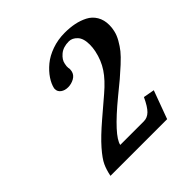

<svg xmlns="http://www.w3.org/2000/svg" viewBox="-157 -707 834 834"><g transform="rotate(-45 259.5 -290.0)"><path d="M154.8 -441.9Q159.7 -464.4 175.5 -488Q191.4 -511.7 216.6 -532.7Q241.7 -553.7 278.8 -566.9Q315.9 -580.1 357.9 -580.1Q389.6 -580.1 416.5 -574.7Q443.4 -569.3 467.3 -557.1Q491.2 -544.9 505.1 -521.7Q519 -498.5 519 -466.8Q519 -449.2 515.1 -433.1Q510.7 -412.6 498.3 -390.9Q485.8 -369.1 472.2 -352.1Q458.5 -335 431.2 -309.8Q403.8 -284.7 384.8 -268.6L327.1 -221.2Q192.9 -110.8 184.1 -64.9H329.1Q350.6 -64.9 367.7 -81.5Q384.8 -98.1 403.8 -139.2L455.1 -129.9L407.2 0H59.1Q65.4 -31.7 76.2 -54.9Q86.9 -78.1 118.4 -114.3Q149.9 -150.4 207 -199.2L291 -271Q337.4 -310.5 361.3 -346.7Q385.3 -382.8 395 -429.2Q398.9 -448.2 398.9 -466.8Q398.9 -504.9 381.8 -522.9Q364.7 -541 344.2 -541Q309.1 -541 287.8 -522.9Q266.6 -504.9 263.2 -484.9Q259.8 -470.2 261.2 -460.9Q263.7 -452.6 261.2 -440.9Q257.3 -421.9 239.3 -411.9Q221.2 -401.9 201.2 -401.9Q181.2 -401.9 168 -411.6Q154.8 -421.4 154.8 -436Z"/></g></svg>

Font: Linux Libertine G
Style: Bold Italic
Weight: 700
Italic angle: -11.5°
Designer: Philipp H. Poll
Foundry: Philipp H. Poll
Version: Version 4.1.0